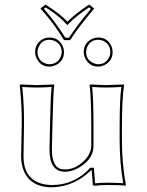

<svg xmlns="http://www.w3.org/2000/svg" viewBox="-20 -795 631 825"><path d="M153.8 -758.3 175.3 -775.4Q238.3 -735.8 270 -701.7Q300.8 -733.9 355 -770Q360.8 -773.9 363.3 -775.4L384.8 -758.3Q316.4 -677.7 284.7 -627.4Q283.2 -624.5 281.7 -622.6H255.4Q213.4 -689.9 172.9 -736.8Q163.6 -747.1 153.8 -758.3ZM372.1 -64Q299.8 6.8 204.1 9.8Q103.5 9.8 77.6 -74.2Q70.3 -98.6 70.8 -126L73.2 -249Q75.2 -332 64.9 -429.2L66.9 -432.1Q68.4 -432.1 137.2 -429.2L211.9 -432.1L212.9 -429.2Q209 -402.3 205.6 -265.1Q205.1 -256.3 205.1 -249L203.1 -159.2Q201.2 -75.2 246.6 -67.9Q252.9 -66.9 259.8 -66.9Q302.7 -66.9 340.8 -103.5Q371.6 -133.8 372.1 -168.9V-249Q372.1 -373.5 365.2 -429.2L367.2 -432.1Q368.7 -432.1 435.1 -429.2L512.2 -432.1L513.2 -429.2Q504.4 -375 503.9 -249V-191.9Q503.9 -91.3 521 0L519 2.9Q499.5 0 445.3 0Q411.6 0 388.2 2.9Q379.4 2.9 378.9 0L374 -64ZM130.9 -570.8Q130.9 -608.9 164.1 -627Q177.7 -633.8 191.9 -633.8Q231.4 -633.8 248.5 -598.6Q254.9 -585 254.9 -570.8Q254.9 -533.7 221.2 -516.1Q207 -509.3 191.9 -508.8Q155.8 -508.8 138.2 -542.5Q131.3 -556.6 130.9 -570.8ZM339.8 -570.8Q339.8 -610.4 375 -627.4Q388.7 -633.8 402.8 -633.8Q439.5 -633.8 457 -600.1Q463.9 -585.9 463.9 -570.8Q463.9 -534.7 431.2 -516.6Q417 -509.3 402.8 -508.8Q364.7 -508.8 347.2 -543Q340.3 -556.6 339.8 -570.8ZM168.5 -757.3Q220.2 -698.2 260.7 -632.8H276.4Q309.6 -684.6 370.6 -756.8L362.8 -763.2Q306.6 -725.6 276.9 -694.8L269.5 -687L262.2 -694.8Q230.5 -729 176.3 -763.2ZM364.7 -70.8 367.7 -74.2H383.3L388.7 -7.3Q414.6 -10.3 445.3 -9.8Q479.5 -9.8 509.3 -7.8Q494.1 -98.6 494.1 -191.9V-249Q494.1 -370.6 501.5 -421.4Q462.4 -418.9 435.1 -418.9Q407.7 -418.9 376 -421.4Q381.8 -367.2 381.8 -249V-168.9Q381.8 -113.8 324.2 -77.6Q291 -57.1 259.8 -57.1Q193.4 -57.1 192.9 -149.4Q192.9 -154.8 192.9 -159.2L194.8 -249.5Q195.8 -271.5 196.3 -310.5Q197.8 -387.2 202.1 -421.4Q165 -418.9 137.2 -418.9Q109.9 -418.9 75.7 -421.4Q85 -329.1 83 -249L81.1 -126Q79.6 -34.2 150.9 -8.3Q174.8 0 204.1 0Q290.5 0 354.5 -60.5Q360.4 -65.9 364.7 -70.8ZM141.1 -570.8Q141.1 -539.6 169.9 -524.4Q181.2 -519 191.9 -519Q224.6 -519 239.7 -548.8Q244.6 -560.1 245.1 -570.8Q245.1 -605.5 213.9 -619.6Q203.1 -624 191.9 -624Q160.2 -624 146.5 -594.2Q141.1 -582.5 141.1 -570.8ZM350.1 -570.8Q350.1 -539.1 379.9 -524.4Q391.6 -519 402.8 -519Q433.6 -519 448.7 -548.3Q454.1 -559.6 454.1 -570.8Q454.1 -605 423.3 -619.6Q413.1 -624 402.8 -624Q368.2 -624 354.5 -592.8Q350.1 -581.5 350.1 -570.8Z"/></svg>

Font: Linux Biolinum Outline O
Style: Bold
Weight: 700
Designer: Philipp H. Poll
Foundry: Philipp H. Poll
Version: Version 0.9.2